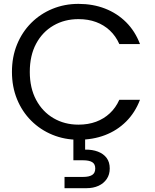

<svg xmlns="http://www.w3.org/2000/svg" viewBox="-20 -726 812 1006"><path d="M42.6 -349.5Q42.6 -428 69.3 -493.1Q95.9 -558.2 143.7 -606Q191.5 -653.7 254.9 -679.7Q318.3 -705.7 391 -705.7Q467 -705.7 530.3 -681.1Q593.7 -656.5 640.9 -609.5Q688 -562.5 713.5 -495.2H605.2Q586.7 -537.1 555.6 -566.2Q524.6 -595.2 483.4 -610.5Q442.3 -625.8 391 -625.8Q318.1 -625.8 260.3 -592.3Q202.5 -558.9 169.3 -497.1Q136.1 -435.3 136.1 -349.5Q136.1 -264.9 169.3 -202.7Q202.5 -140.6 260.3 -106.8Q318.1 -72.9 391 -72.9Q442.3 -72.9 483.4 -88.2Q524.6 -103.5 555.6 -132.6Q586.7 -161.6 605.2 -203.2H713.5Q688 -136.2 640.9 -89.2Q593.7 -42.2 530.3 -18Q467 6.2 391 6.2Q318.3 6.2 254.9 -19.8Q191.5 -45.8 143.7 -93.4Q95.9 -141 69.3 -206.1Q42.6 -271.2 42.6 -349.5ZM426 -7V58Q464.2 57.3 493.4 68.6Q522.5 79.8 538.8 101.7Q555 123.6 555 156.7Q555 188.5 539.3 211.7Q523.5 235 496.2 247.5Q468.9 260 433.2 260H318.1V201H415.1Q446.9 201 463 190.7Q479.1 180.4 479.1 156.7Q479.1 133.2 463 123.5Q446.9 113.8 415.1 113.8H364.5V-7Z"/></svg>

Font: Poppins Variable
Style: Regular
Weight: 100
Designer: Jonny Pinhorn
Foundry: Indian Type Foundry
Version: Version 6.000